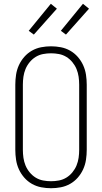

<svg xmlns="http://www.w3.org/2000/svg" viewBox="-20 -988 540 1016"><path d="M250 8Q224 8 198 3Q172 -2 149 -15Q126 -28 108.5 -48Q91 -68 80 -92Q69 -116 65 -142.5Q61 -169 61 -195V-540Q61 -566 65 -592.5Q69 -619 80 -643Q91 -667 108.5 -687Q126 -707 149 -720Q172 -733 198 -738Q224 -743 250 -743Q276 -743 302 -738Q328 -733 351 -720Q374 -707 391.5 -687Q409 -667 420 -643Q431 -619 435 -592.5Q439 -566 439 -540V-195Q439 -169 435 -142.5Q431 -116 420 -92Q409 -68 391.5 -48Q374 -28 351 -15Q328 -2 302 3Q276 8 250 8ZM250 -29Q271 -29 292 -33Q313 -37 331 -48Q349 -59 363 -76Q377 -93 385 -112.5Q393 -132 396 -153Q399 -174 399 -195V-540Q399 -561 396 -582Q393 -603 385 -622.5Q377 -642 363 -659Q349 -676 331 -687Q313 -698 292 -702Q271 -706 250 -706Q229 -706 208 -702Q187 -698 169 -687Q151 -676 137 -659Q123 -642 115 -622.5Q107 -603 104 -582Q101 -561 101 -540V-195Q101 -174 104 -153Q107 -132 115 -112.5Q123 -93 137 -76Q151 -59 169 -48Q187 -37 208 -33Q229 -29 250 -29ZM329 -805 302 -825 419 -968 451 -942ZM159 -805 132 -825 249 -968 281 -942Z"/></svg>

Font: Iosevka Term Curly Extralight
Style: Regular
Weight: 200
Designer: Belleve Invis
Foundry: Belleve Invis
Version: Version 32.3.0